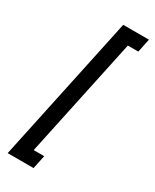

<svg xmlns="http://www.w3.org/2000/svg" viewBox="-201 -793 716 887"><g transform="rotate(30 156.5 -350.0)"><path d="M9.8 40 175.8 -740.2H313L297.9 -668H242.2L106.9 -32.2H163.1L147.9 40Z"/></g></svg>

Font: Rawline Medium
Style: Italic
Weight: 500
Italic angle: -12°
Designer: Matt McInerney, Pablo Impallari, Rodrigo Fuenzalida
Foundry: Matt McInerney, Pablo Impallari, Rodrigo Fuenzalida
Version: Version 4.020;PS 004.020;hotconv 1.0.88;makeotf.lib2.5.64775